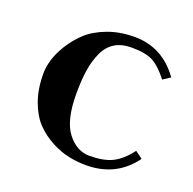

<svg xmlns="http://www.w3.org/2000/svg" viewBox="-90 -535 641 638"><g transform="rotate(20 231.0 -216.0)"><path d="M165 -200.2Q165 -106 198 -63.5Q231 -21 275.9 -21Q325.7 -21 356.4 -35.9Q387.2 -50.8 417 -89.8L442.9 -70.8Q382.8 12.2 275.9 12.2Q246.1 12.2 215.6 6.1Q185.1 0 152.6 -17.1Q120.1 -34.2 95.5 -59.6Q70.8 -85 54.9 -127.9Q39.1 -170.9 39.1 -226.1Q39.1 -248 46.6 -274.4Q54.2 -300.8 73 -331.3Q91.8 -361.8 118.4 -386.5Q145 -411.1 188 -427.5Q231 -443.8 283.2 -443.8Q382.3 -443.8 442.9 -358.9L417 -341.8Q387.2 -379.9 361.1 -393.6Q335 -407.2 286.1 -407.2Q250 -407.2 226.1 -392.1Q202.1 -377 189 -347.9Q175.8 -318.8 170.4 -283.9Q165 -249 165 -200.2Z"/></g></svg>

Font: Linux Libertine
Style: Semibold
Weight: 600
Designer: Philipp H. Poll
Foundry: Philipp H. Poll
Version: Version 5.1.2 ; ttfautohint (v0.9)